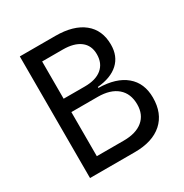

<svg xmlns="http://www.w3.org/2000/svg" viewBox="-161 -820 909 948"><g transform="rotate(-30 293.0 -346.5)"><path d="M82 0V-693.4H284.2Q387.7 -693.4 444.3 -647.9Q501 -602.5 501 -519Q501 -453.6 459.2 -415.3Q417.5 -377 340.3 -370.1V-364.7Q440.4 -363.3 495.1 -317.4Q549.8 -271.5 549.8 -189Q549.8 -99.1 494.4 -49.6Q439 0 337.4 0ZM165 -76.7H318.8Q388.7 -76.7 427.2 -108.6Q465.8 -140.6 465.8 -198.7Q465.8 -260.3 426.5 -294.2Q387.2 -328.1 314.9 -328.1H165ZM165 -404.3H286.1Q348.6 -404.3 382.8 -432.6Q417 -460.9 417 -512.7Q417 -563 381.8 -589.8Q346.7 -616.7 282.7 -616.7H165Z"/></g></svg>

Font: Cascadia Mono SemiLight
Style: Regular
Weight: 350
Monospace: yes
Designer: Aaron Bell
Foundry: Saja Typeworks
Version: Version 2404.023; ttfautohint (v1.8.4)